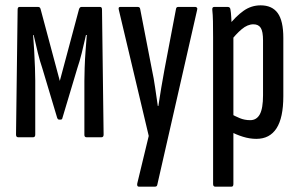

<svg xmlns="http://www.w3.org/2000/svg" viewBox="-20 -514 1119 719"><path d="M48 0Q40 0 40 -10L46 -478Q46 -488 53 -488H123Q130 -488 132 -480L204 -211L276 -480Q279 -488 285 -488H355Q362 -488 362 -478L368 -10Q368 0 360 0H304Q296 0 296 -9V-211Q296 -229 297 -260Q298 -291 300.5 -324.5Q303 -358 305 -383H302Q294 -347 286 -315Q278 -283 270 -260L214 -73Q213 -68 211 -67Q209 -66 204 -66Q200 -66 198 -67Q196 -68 194 -73L138 -260Q130 -283 122 -315Q114 -347 106 -383H104Q106 -358 108 -324.5Q110 -291 111 -260Q112 -229 112 -212V-10Q112 0 104 0Z M500 185Q492 185 494 173L537 -5L425 -477Q422 -488 430 -488H496Q504 -488 505 -480L549 -253Q556 -221 561 -185.5Q566 -150 571 -117H573Q578 -150 584 -186Q590 -222 596 -254L639 -480Q640 -488 647 -488H712Q715 -488 717.5 -485Q720 -482 718 -476L569 178Q568 185 560 185Z M940 6Q915 6 889.5 -2Q864 -10 844 -21V-88Q860 -79 878 -71.5Q896 -64 917 -64Q941 -64 953 -86Q965 -108 965 -157V-363Q965 -396 956.5 -409.5Q948 -423 929 -423Q907 -423 885 -404.5Q863 -386 842 -358L835 -417Q863 -453 892 -473.5Q921 -494 956 -494Q999 -494 1020 -465Q1041 -436 1041 -372V-154Q1041 -73 1015.5 -33.5Q990 6 940 6ZM786 185Q778 185 778 175V-373Q778 -409 777.5 -434Q777 -459 775 -477Q774 -488 782 -488H833Q842 -488 843 -478Q845 -468 846 -449Q847 -430 848 -411L854 -385V175Q854 185 847 185Z"/></svg>

Font: Sofia Sans Extra Condensed Medium
Style: Regular
Weight: 500
Version: Version 4.100